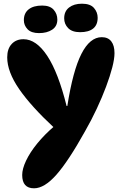

<svg xmlns="http://www.w3.org/2000/svg" viewBox="-20 -819 658 1038"><path d="M164 199Q100 199 100 127Q100 94 121 49.5Q142 5 181.5 -43.5Q221 -92 275 -138L274 -127Q148 -244 83.5 -337.5Q19 -431 19 -509Q19 -555 43 -581Q67 -607 107 -607Q176 -607 235.5 -517Q295 -427 340 -246H344Q374 -437 420 -527.5Q466 -618 530 -618Q564 -618 581.5 -595.5Q599 -573 599 -532Q599 -501 587 -454.5Q575 -408 553.5 -350.5Q532 -293 503 -231Q474 -169 439 -108Q350 52 285 125.5Q220 199 164 199ZM191 -640Q149 -640 129 -661Q109 -682 109 -710Q109 -748 135 -768.5Q161 -789 208 -789Q250 -789 270 -766.5Q290 -744 290 -713Q290 -677 262 -658.5Q234 -640 191 -640ZM423 -799Q468 -799 488 -776Q508 -753 508 -723Q508 -684 483.5 -664.5Q459 -645 413 -645Q370 -645 348.5 -667Q327 -689 327 -720Q327 -758 353.5 -778.5Q380 -799 423 -799Z"/></svg>

Font: DynaPuff Medium
Style: Regular
Weight: 500
Version: Version 2.000